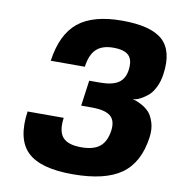

<svg xmlns="http://www.w3.org/2000/svg" viewBox="-82 -794 820 889"><g transform="rotate(10 327.5 -350.0)"><path d="M352.1 -299.8H302.2L318.8 -419.9H369.1Q426.8 -419.9 455.6 -439Q484.4 -458 490.2 -500Q496.6 -547.4 475.8 -568.6Q455.1 -589.8 402.8 -589.8Q350.6 -589.8 323 -563.7Q295.4 -537.6 287.6 -480H127.4Q145 -606 214.8 -663.1Q284.7 -720.2 421.4 -720.2Q557.6 -720.2 612.5 -670.2Q667.5 -620.1 651.9 -509.8Q647 -473.6 632.8 -445.8Q618.7 -418 601.8 -404.3Q585 -390.6 569.1 -382.1Q553.2 -373.5 543 -372.1L532.2 -370.1Q537.6 -369.1 545.9 -366.9Q554.2 -364.7 575 -353.8Q595.7 -342.8 610.6 -326.9Q625.5 -311 635.3 -280Q645 -249 639.6 -210Q623 -89.4 546.4 -34.7Q469.7 20 317.4 20Q165 20 104.5 -39.3Q43.9 -98.6 62.5 -230H232.4Q223.6 -167 248 -138.4Q272.5 -109.9 335.4 -109.9Q393.1 -109.9 422.6 -133.8Q452.1 -157.7 459.5 -210Q465.8 -257.3 440.4 -278.6Q415 -299.8 352.1 -299.8Z"/></g></svg>

Font: Fivo Sans Heavy
Style: Regular
Weight: 900
Designer: Alexander Slobzheninov
Foundry: Alexander Slobzheninov
Version: 1.0